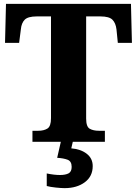

<svg xmlns="http://www.w3.org/2000/svg" viewBox="-20 -734 709 994"><path d="M148 0V-57H178Q207 -57 225.5 -68.5Q244 -80 244 -122V-649H170Q125 -649 108 -632Q91 -615 88 -582L79 -512H6L11 -714H658L663 -512H590L583 -582Q579 -615 562 -632Q545 -649 500 -649H426V-120Q426 -78 444.5 -67.5Q463 -57 492 -57H523V0ZM314 240Q298 240 269 237Q240 234 222 229V164Q261 172 290 172Q319 172 335 163.5Q351 155 351 130Q351 101 330 93Q309 85 276 83L297 -9H359L349 34Q398 38 429 62Q460 86 460 126Q460 179 419 209.5Q378 240 314 240Z"/></svg>

Font: Noto Serif ExtraBold
Style: Regular
Weight: 800
Designer: Monotype Design Team
Foundry: Monotype Imaging Inc.
Version: Version 2.014